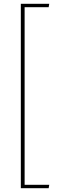

<svg xmlns="http://www.w3.org/2000/svg" viewBox="-20 -867 301 1014"><path d="M90 -847H240L237 -829H110V109H240L237 127H90Z"/></svg>

Font: Murecho Thin
Style: Regular
Weight: 100
Designer: Neil Summerour
Foundry: Positype
Version: Version 1.010